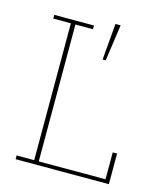

<svg xmlns="http://www.w3.org/2000/svg" viewBox="-110 -814 767 897"><g transform="rotate(15 273.5 -365.5)"><path d="M50 -18H135V-680H50V-698H242V-680H157V-18H480V-148H501V0H50ZM337 -731H362L337 -555H322Z"/></g></svg>

Font: IBM Plex Serif Thin
Style: Regular
Weight: 100
Designer: Mike Abbink, Paul van der Laan, Pieter van Rosmalen
Foundry: Bold Monday
Version: Version 3.001